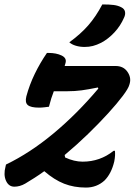

<svg xmlns="http://www.w3.org/2000/svg" viewBox="-31 -834 608 867"><path d="M181 -595H188Q223 -595 247 -583.5Q271 -572 265 -550Q263 -543 261 -536H491Q526 -536 544 -510.5Q562 -485 555 -458L553 -451Q549 -435 523.5 -401Q498 -367 457.5 -322.5Q417 -278 366.5 -229Q316 -180 261 -134L263 -123Q304 -104 342 -104Q421 -104 482 -153H488Q489 -143 488.5 -132Q488 -121 485 -105Q472 -50 441 -19Q406 13 357 13Q303 13 258.5 -4.5Q214 -22 169 -61Q147 -45 125 -31Q103 -17 83 -5Q71 2 58.5 5.5Q46 9 34 9Q8 9 -4 -18Q-16 -45 -6 -82L-4 -91Q104 -143 210 -231Q316 -319 413 -434L411 -439Q367 -430 337 -426Q307 -422 274 -422H212Q206 -407 200.5 -389.5Q195 -372 190 -352Q181 -351 169.5 -349.5Q158 -348 145 -348Q108 -348 94.5 -359.5Q81 -371 88 -399Q102 -451 126 -500.5Q150 -550 181 -595ZM431 -814Q463 -814 482.5 -811.5Q502 -809 517 -801Q531 -794 533.5 -781Q536 -768 529 -754Q513 -717 485.5 -687.5Q458 -658 426 -641Q406 -631 388.5 -626.5Q371 -622 351 -622Q330 -622 311.5 -627.5Q293 -633 282 -643Q333 -680 367.5 -719.5Q402 -759 431 -814Z"/></svg>

Font: Recursive Sn Csl St SmB
Style: Italic
Weight: 600
Italic angle: -15°
Version: Version 1.079;hotconv 1.0.112;makeotfexe 2.5.65598; ttfautoh